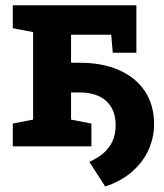

<svg xmlns="http://www.w3.org/2000/svg" viewBox="-20 -548 616 719"><path d="M374 150.4 314.5 58.1Q347.2 43.5 368.9 24.2Q390.6 4.9 401.9 -20.5Q413.1 -45.9 413.1 -79.1Q413.1 -137.7 377.7 -169.7Q342.3 -201.7 279.3 -201.7H246.1V-100.1L322.3 -85.4V0H27.8V-85.4L104 -100.1V-427.7L27.8 -442.4V-528.3H104H490.7V-350.6H402.3L396.5 -418H246.1V-313H279.3Q362.8 -313 425.3 -285.6Q487.8 -258.3 522.5 -206.8Q557.1 -155.3 557.1 -81.1Q556.6 -33.7 536.9 11.7Q517.1 57.1 476.3 93.5Q435.5 129.9 374 150.4Z"/></svg>

Font: Roboto Slab LO
Style: Bold
Weight: 700
Designer: Google
Version: Version 2.000